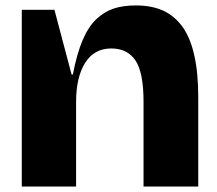

<svg xmlns="http://www.w3.org/2000/svg" viewBox="-20 -686 799 706"><path d="M60.1 -649.9H180.2L243.2 -412.1H248Q262.2 -486.8 283.2 -536.9Q304.2 -586.9 333.7 -615Q363.3 -643.1 397.9 -654.5Q432.6 -666 480 -666Q536.1 -666 577.6 -647.9Q619.1 -629.9 648.9 -590.3Q678.7 -550.8 693.8 -485.4Q709 -419.9 709 -328.1V0H507.8V-312Q507.8 -418.9 478.3 -463.4Q448.7 -507.8 389.2 -507.8Q326.2 -507.8 293 -454.8Q259.8 -401.9 259.8 -311V0H60.1Z"/></svg>

Font: Mayenne Sans Regular
Style: Regular
Weight: 600
Width: 6
Designer: Jérémy Landes — Studio Triple
Foundry: Jérémy Landes — Studio Triple
Version: Version 1.001;hotconv 1.0.109;makeotfexe 2.5.65596